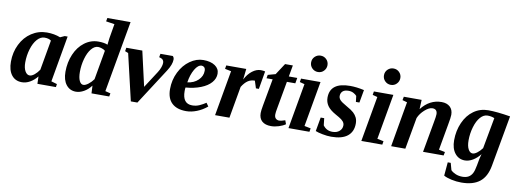

<svg xmlns="http://www.w3.org/2000/svg" viewBox="-67 -1106 4691 1731"><g transform="rotate(10 2278.0 -240.5)"><path d="M401.9 -43.9 455.1 -28.3 451.2 0H281.7L279.8 -67.4Q251 -31.2 214.6 -10.5Q178.2 10.3 140.6 10.3Q79.6 10.3 45.7 -33.7Q11.7 -77.6 11.7 -155.8Q11.7 -241.2 47.4 -314.2Q83 -387.2 146.7 -429Q210.4 -470.7 287.1 -470.7Q354.5 -470.7 409.7 -448.7L449.7 -466.8H476.1ZM140.1 -171.4Q140.1 -121.1 157 -91.6Q173.8 -62 199.2 -62Q218.8 -62 242.7 -81.5Q266.6 -101.1 285.6 -129.9L334 -404.8Q312 -421.4 273.4 -421.4Q237.3 -421.4 206.5 -387Q175.8 -352.5 158 -293.7Q140.1 -234.9 140.1 -171.4Z M634.8 9.8Q579.1 9.8 545.4 -33.2Q511.7 -76.2 511.7 -151.4Q511.7 -237.8 543.2 -311.5Q574.7 -385.3 631.6 -428Q688.5 -470.7 757.8 -470.7Q811 -470.7 842.8 -457L844.2 -471.7L849.6 -517.6L872.1 -650.4L793.9 -662.1L799.8 -693.8H1012.2L896.5 -41.5L944.8 -29.3L939 0H776.9L773.4 -70.3Q744.6 -31.7 707.5 -11Q670.4 9.8 634.8 9.8ZM640.1 -172.9Q640.1 -120.1 654.1 -91.3Q668 -62.5 690.4 -62.5Q709 -62.5 735.1 -82Q761.2 -101.6 781.7 -130.4L829.1 -398.9Q819.3 -408.7 799.1 -415.5Q778.8 -422.4 763.7 -422.4Q730.5 -422.4 701.9 -387.7Q673.3 -353 656.7 -293.9Q640.1 -234.9 640.1 -172.9Z M1161.1 -459.5 1233.9 -140.1 1333 -293.5Q1348.6 -317.9 1356.9 -341.8Q1365.2 -365.7 1365.2 -381.3Q1365.2 -394 1361.1 -402.1Q1356.9 -410.2 1350.1 -415.5Q1343.3 -420.9 1321.3 -427.2L1327.1 -459H1439.9Q1452.6 -447.8 1452.6 -428.2Q1452.6 -383.3 1412.1 -320.8L1198.7 9.8H1138.7L1039.1 -415.5L1009.3 -427.2L1014.6 -459.5Z M1865.7 -371.1Q1865.7 -327.1 1833.5 -290Q1801.3 -252.9 1740.5 -229Q1679.7 -205.1 1602.5 -199.2Q1600.1 -189.5 1600.1 -166Q1600.1 -50.8 1688.5 -50.8Q1724.6 -50.8 1755.4 -64.7Q1786.1 -78.6 1813 -96.7L1834.5 -65.9Q1791.5 -29.8 1741.2 -10Q1690.9 9.8 1644.5 9.8Q1558.1 9.8 1512.7 -33.7Q1467.3 -77.1 1467.3 -161.1Q1467.3 -245.1 1502.9 -316.9Q1538.6 -388.7 1597.2 -429.9Q1655.8 -471.2 1718.8 -471.2Q1786.1 -471.2 1825.9 -444.1Q1865.7 -417 1865.7 -371.1ZM1610.4 -248Q1669.9 -254.4 1708.3 -291.3Q1746.6 -328.1 1746.6 -377.4Q1746.6 -397.9 1736.6 -408.2Q1726.6 -418.5 1712.9 -418.5Q1679.2 -418.5 1650.1 -368.7Q1621.1 -318.8 1610.4 -248Z M2101.6 -360.4Q2128.4 -412.6 2166.7 -441.9Q2205.1 -471.2 2243.7 -471.2Q2267.1 -471.2 2284.2 -466.3L2255.9 -301.8H2229L2207.5 -368.7Q2170.9 -368.7 2143.6 -350.1Q2116.2 -331.5 2090.8 -291L2039.6 0H1908.2L1981.4 -415L1924.3 -426.8L1929.7 -459H2112.8Z M2485.8 -51.8Q2502.4 -51.8 2539.6 -64.5L2552.2 -30.3Q2528.3 -13.2 2491.5 -1.7Q2454.6 9.8 2421.4 9.8Q2367.7 9.8 2338.6 -15.9Q2309.6 -41.5 2309.6 -90.3Q2309.6 -112.8 2318.4 -160.6L2363.3 -408.2H2307.1L2312.5 -439.9L2381.8 -459L2449.7 -563H2521L2502.4 -459H2579.6L2570.8 -408.2H2493.7L2449.2 -159.7Q2441.4 -119.6 2441.4 -101.1Q2441.4 -75.2 2454.3 -63.5Q2467.3 -51.8 2485.8 -51.8Z M2719.2 -43.9 2777.3 -32.2 2772 0H2580.1L2653.3 -415L2608.9 -426.8L2614.3 -459H2792.5ZM2678.2 -619.1Q2678.2 -650.9 2700.4 -672.4Q2722.7 -693.8 2753.4 -693.8Q2784.7 -693.8 2806.4 -672.1Q2828.1 -650.4 2828.1 -619.1Q2828.1 -588.4 2806.6 -566.2Q2785.2 -543.9 2753.4 -543.9Q2722.2 -543.9 2700.2 -565.7Q2678.2 -587.4 2678.2 -619.1Z M3170.9 -145Q3170.9 -70.8 3121.1 -30.5Q3071.3 9.8 2972.2 9.8Q2934.6 9.8 2891.4 1.2Q2848.1 -7.3 2827.1 -16.6L2849.6 -144H2881.8L2889.2 -79.6Q2920.4 -35.6 2975.6 -35.6Q3015.6 -35.6 3039.6 -56.9Q3063.5 -78.1 3063.5 -109.9Q3063.5 -128.9 3050.5 -144.8Q3037.6 -160.6 3010.3 -176.3L2978 -194.8Q2923.8 -225.1 2901.4 -258.1Q2878.9 -291 2878.9 -332Q2878.9 -471.2 3063 -471.2Q3120.6 -471.2 3190.9 -455.6L3169.9 -337.9H3137.7L3131.3 -391.6Q3121.1 -404.3 3101.1 -414.8Q3081.1 -425.3 3056.2 -425.3Q3019 -425.3 3001.7 -408.7Q2984.4 -392.1 2984.4 -365.2Q2984.4 -346.2 2998.8 -329.6Q3013.2 -313 3062 -285.6Q3108.4 -259.8 3128.7 -241Q3148.9 -222.2 3159.9 -199.2Q3170.9 -176.3 3170.9 -145Z M3386.2 -43.9 3444.3 -32.2 3439 0H3247.1L3320.3 -415L3275.9 -426.8L3281.2 -459H3459.5ZM3345.2 -619.1Q3345.2 -650.9 3367.4 -672.4Q3389.6 -693.8 3420.4 -693.8Q3451.7 -693.8 3473.4 -672.1Q3495.1 -650.4 3495.1 -619.1Q3495.1 -588.4 3473.6 -566.2Q3452.1 -543.9 3420.4 -543.9Q3389.2 -543.9 3367.2 -565.7Q3345.2 -587.4 3345.2 -619.1Z M3872.6 -354Q3872.6 -401.4 3828.1 -401.4Q3797.4 -401.4 3758.8 -367.2Q3720.2 -333 3701.7 -290L3649.9 0H3520L3592.3 -414.6L3548.8 -426.8L3555.2 -459H3718.3L3714.4 -373.5Q3790 -471.2 3899.9 -471.2Q3948.2 -471.2 3976.6 -445.3Q4004.9 -419.4 4004.9 -372.6Q4004.9 -347.2 3992.7 -283.2L3950.2 -43.9L4006.8 -32.2L4000.5 0H3812L3861.8 -277.8Q3872.6 -334.5 3872.6 -354Z M4198.2 -173.3Q4198.2 -121.6 4214.1 -92.3Q4230 -63 4254.4 -63Q4271.5 -63 4294.7 -80.1Q4317.9 -97.2 4339.8 -126.5L4392.1 -410.6Q4363.3 -422.9 4329.1 -422.9Q4293 -422.9 4263.2 -389.2Q4233.4 -355.5 4215.8 -295.9Q4198.2 -236.3 4198.2 -173.3ZM4069.8 -151.9Q4069.8 -239.3 4103 -314Q4136.2 -388.7 4194.6 -429.9Q4252.9 -471.2 4326.7 -471.2Q4406.2 -471.2 4529.3 -450.7L4445.3 17.1Q4426.8 118.2 4366.7 165.5Q4306.6 212.9 4199.2 212.9Q4153.8 212.9 4108.6 203.1Q4063.5 193.4 4037.1 178.2L4047.9 54.7H4075.2L4092.8 118.7Q4110.4 136.7 4138.2 148.2Q4166 159.7 4199.7 159.7Q4232.4 159.7 4254.4 147.5Q4276.4 135.3 4289.8 111.1Q4303.2 86.9 4312 36.6Q4323.7 -35.2 4335 -70.8Q4305.2 -32.2 4268.3 -10.5Q4231.4 11.2 4196.3 11.2Q4139.2 11.2 4104.5 -32.7Q4069.8 -76.7 4069.8 -151.9Z"/></g></svg>

Font: Liberation Serif
Style: Bold Italic
Weight: 700
Italic angle: -16.333°
Designer: Steve Matteson
Foundry: Ascender Corporation
Version: Version 2.1.5